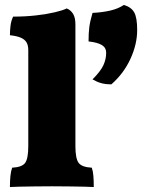

<svg xmlns="http://www.w3.org/2000/svg" viewBox="-20 -751 588 774"><path d="M20 3Q20 -22 22 -41.5Q24 -61 29 -75Q69 -77 81.5 -94.5Q94 -112 94 -162V-549Q94 -568 87 -580Q80 -592 64 -599Q48 -606 20 -609Q20 -628 22.5 -648Q25 -668 33 -684Q83 -684 126 -689Q169 -694 201 -701.5Q233 -709 249 -717Q266 -710 275 -694.5Q284 -679 284 -653V-162Q284 -112 297 -94.5Q310 -77 350 -75Q355 -61 356.5 -41.5Q358 -22 358 3Q346 2 319 1.5Q292 1 258 0.5Q224 0 189 0Q155 0 120.5 0.5Q86 1 59 1.5Q32 2 20 3ZM479 -731Q508 -723 520.5 -702Q533 -681 533 -630Q533 -573 506 -514Q479 -455 429 -411Q405 -411 387.5 -416Q370 -421 353 -431Q385 -463 396.5 -487.5Q408 -512 408 -538Q408 -559 390.5 -569.5Q373 -580 337 -584Q337 -618 340 -641.5Q343 -665 353 -699Q393 -701 425 -708.5Q457 -716 479 -731Z"/></svg>

Font: Vollkorn Black
Style: Regular
Weight: 900
Designer: Friedrich Althausen
Foundry: Friedrich Althausen
Version: Version 5.000